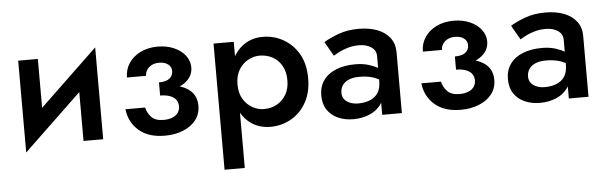

<svg xmlns="http://www.w3.org/2000/svg" viewBox="-47 -653 3259 1031"><g transform="rotate(-5 1582.5 -137.5)"><path d="M486 -360 491 -495 78 -100 73 35ZM179 -460H73V35L179 -88ZM491 -495 385 -373V0H491Z M816 -230Q904 -228 950 -260.5Q996 -293 996 -343Q996 -378 974 -407Q952 -436 913 -453Q874 -470 825 -470Q773 -470 732.5 -450Q692 -430 669.5 -396Q647 -362 647 -319H750Q750 -335 758.5 -349.5Q767 -364 784 -373.5Q801 -383 826 -383Q856 -383 874 -369Q892 -355 892 -332Q892 -309 874 -293.5Q856 -278 816 -278ZM823 10Q877 10 921 -7.5Q965 -25 990.5 -57.5Q1016 -90 1016 -135Q1016 -199 962.5 -230.5Q909 -262 816 -260V-207Q847 -207 868.5 -199Q890 -191 901 -176.5Q912 -162 912 -140Q912 -121 901.5 -106Q891 -91 871 -83Q851 -75 823 -75Q780 -75 758.5 -97Q737 -119 730 -150H624Q632 -79 683.5 -34.5Q735 10 823 10Z M1235 220V-460H1126V220ZM1616 -230Q1616 -308 1585 -361.5Q1554 -415 1503 -444Q1452 -473 1392 -473Q1334 -473 1290.5 -443Q1247 -413 1223 -359Q1199 -305 1199 -230Q1199 -156 1223 -101.5Q1247 -47 1290.5 -17.5Q1334 12 1392 12Q1452 12 1503 -16.5Q1554 -45 1585 -99.5Q1616 -154 1616 -230ZM1504 -230Q1504 -184 1485 -152Q1466 -120 1435 -103Q1404 -86 1366 -86Q1334 -86 1304 -102.5Q1274 -119 1254.5 -151Q1235 -183 1235 -230Q1235 -277 1254.5 -309Q1274 -341 1304 -357.5Q1334 -374 1366 -374Q1404 -374 1435 -357.5Q1466 -341 1485 -308.5Q1504 -276 1504 -230Z M1787 -136Q1787 -160 1799 -177.5Q1811 -195 1834 -204.5Q1857 -214 1891 -214Q1933 -214 1965 -203.5Q1997 -193 2028 -170V-227Q2020 -237 1999 -250Q1978 -263 1946.5 -273Q1915 -283 1875 -283Q1815 -283 1770.5 -265Q1726 -247 1702 -213Q1678 -179 1678 -132Q1678 -85 1699.5 -53.5Q1721 -22 1757.5 -6Q1794 10 1839 10Q1887 10 1926 -6.5Q1965 -23 1988 -54.5Q2011 -86 2011 -130L1995 -183Q1995 -142 1979 -118Q1963 -94 1935 -83Q1907 -72 1872 -72Q1849 -72 1829.5 -79.5Q1810 -87 1798.5 -101Q1787 -115 1787 -136ZM1764 -339Q1775 -346 1795.5 -356.5Q1816 -367 1843.5 -375Q1871 -383 1904 -383Q1942 -383 1968.5 -365.5Q1995 -348 1995 -316V0H2101V-328Q2101 -374 2076.5 -406Q2052 -438 2009 -454.5Q1966 -471 1909 -471Q1847 -471 1799 -453Q1751 -435 1720 -416Z M2411 -230Q2499 -228 2545 -260.5Q2591 -293 2591 -343Q2591 -378 2569 -407Q2547 -436 2508 -453Q2469 -470 2420 -470Q2368 -470 2327.5 -450Q2287 -430 2264.5 -396Q2242 -362 2242 -319H2345Q2345 -335 2353.5 -349.5Q2362 -364 2379 -373.5Q2396 -383 2421 -383Q2451 -383 2469 -369Q2487 -355 2487 -332Q2487 -309 2469 -293.5Q2451 -278 2411 -278ZM2418 10Q2472 10 2516 -7.5Q2560 -25 2585.5 -57.5Q2611 -90 2611 -135Q2611 -199 2557.5 -230.5Q2504 -262 2411 -260V-207Q2442 -207 2463.5 -199Q2485 -191 2496 -176.5Q2507 -162 2507 -140Q2507 -121 2496.5 -106Q2486 -91 2466 -83Q2446 -75 2418 -75Q2375 -75 2353.5 -97Q2332 -119 2325 -150H2219Q2227 -79 2278.5 -34.5Q2330 10 2418 10Z M2793 -136Q2793 -160 2805 -177.5Q2817 -195 2840 -204.5Q2863 -214 2897 -214Q2939 -214 2971 -203.5Q3003 -193 3034 -170V-227Q3026 -237 3005 -250Q2984 -263 2952.5 -273Q2921 -283 2881 -283Q2821 -283 2776.5 -265Q2732 -247 2708 -213Q2684 -179 2684 -132Q2684 -85 2705.5 -53.5Q2727 -22 2763.5 -6Q2800 10 2845 10Q2893 10 2932 -6.5Q2971 -23 2994 -54.5Q3017 -86 3017 -130L3001 -183Q3001 -142 2985 -118Q2969 -94 2941 -83Q2913 -72 2878 -72Q2855 -72 2835.5 -79.5Q2816 -87 2804.5 -101Q2793 -115 2793 -136ZM2770 -339Q2781 -346 2801.5 -356.5Q2822 -367 2849.5 -375Q2877 -383 2910 -383Q2948 -383 2974.5 -365.5Q3001 -348 3001 -316V0H3107V-328Q3107 -374 3082.5 -406Q3058 -438 3015 -454.5Q2972 -471 2915 -471Q2853 -471 2805 -453Q2757 -435 2726 -416Z"/></g></svg>

Font: Jost Medium
Style: Regular
Weight: 500
Version: Version 3.710